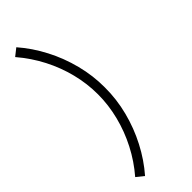

<svg xmlns="http://www.w3.org/2000/svg" viewBox="-325 -864 1066 1066"><g transform="rotate(-45 208.5 -330.5)"><path d="M87 175.5 44 141Q101 75 141 -2.5Q181 -80 202 -163.5Q223 -247 223 -330Q223 -414.5 202.2 -497Q181.5 -579.5 141.8 -656.5Q102 -733.5 44 -801.5L87 -835.5Q145.5 -768.5 188.2 -686.2Q231 -604 254.2 -513.2Q277.5 -422.5 277 -330Q277.5 -237.5 254.2 -146.8Q231 -56 188.2 26.2Q145.5 108.5 87 175.5Z"/></g></svg>

Font: Manrope ExtraLight Light
Style: Regular
Weight: 300
Version: Version 4.504